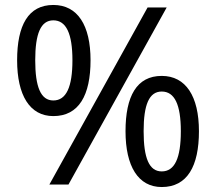

<svg xmlns="http://www.w3.org/2000/svg" viewBox="-20 -744 871 774"><path d="M195 -724C94 -724 49 -642 49 -501C49 -360 100 -276 195 -276C298 -276 345 -360 345 -501C345 -642 293 -724 195 -724ZM652 -714H575L179 0H256ZM195 -662C247 -662 272 -608 272 -501C272 -393 247 -339 195 -339C144 -339 122 -394 122 -501C122 -608 144 -662 195 -662ZM632 -438C531 -438 486 -356 486 -215C486 -74 537 10 632 10C735 10 782 -74 782 -215C782 -356 729 -438 632 -438ZM632 -375C684 -375 709 -322 709 -215C709 -106 684 -53 632 -53C581 -53 559 -107 559 -215C559 -322 581 -375 632 -375Z"/></svg>

Font: Noto Sans Caucasian Albanian
Style: Regular
Weight: 400
Designer: Monotype Design Team
Foundry: Monotype Imaging Inc.
Version: Version 2.005